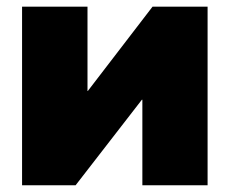

<svg xmlns="http://www.w3.org/2000/svg" viewBox="-20 -549 681 569"><path d="M595.2 0H401.9V-253.4H400.4L204.1 0H45.4V-529.3H239.3V-279.3H240.2L432.1 -529.3H595.2Z"/></svg>

Font: Inter 24pt Black
Style: Regular
Weight: 900
Designer: Rasmus Andersson
Foundry: rsms
Version: Version 4.001;git-66647c0bb